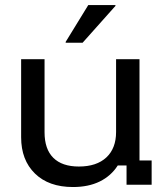

<svg xmlns="http://www.w3.org/2000/svg" viewBox="-20 -736 665 765"><path d="M270.8 9.2Q174.2 9.2 119.2 -44.6Q64.2 -98.3 64.2 -189.2V-500H157.5V-209.2Q157.5 -141.7 192.5 -107.1Q227.5 -72.5 294.2 -72.5Q365 -72.5 403.8 -108.8Q442.5 -145 442.5 -210V-500H535.8V-96.7H584.2V0H484.2V-76.7H449.2Q422.5 -35 377.5 -12.9Q332.5 9.2 270.8 9.2ZM241.7 -565.8V-569.2L331.7 -715.8H440V-712.5L309.2 -565.8Z"/></svg>

Font: Funnel Display
Style: Regular
Weight: 400
Designer: NORD ID, Kristian Moeller
Foundry: Dicotype
Version: Version 1.000